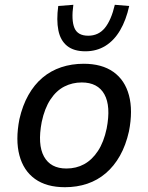

<svg xmlns="http://www.w3.org/2000/svg" viewBox="-20 -772 618 801"><path d="M251 9Q174 9 126 -25.5Q78 -60 61 -124Q44 -188 61 -275Q74 -332 98.5 -375.5Q123 -419 157.5 -448Q192 -477 235.5 -491.5Q279 -506 329 -506Q405 -506 453 -472Q501 -438 518 -374.5Q535 -311 518 -224Q505 -166 480.5 -122.5Q456 -79 421.5 -49.5Q387 -20 344 -5.5Q301 9 251 9ZM257 -69Q298 -69 331 -87Q364 -105 388.5 -142Q413 -179 425 -236Q443 -329 415.5 -378.5Q388 -428 321 -428Q282 -428 248.5 -411Q215 -394 190.5 -357Q166 -320 154 -263Q136 -169 163.5 -119Q191 -69 257 -69ZM336 -558Q288 -558 260 -580.5Q232 -603 223.5 -645.5Q215 -688 223 -747L286 -752Q277 -688 290.5 -655.5Q304 -623 348 -623Q391 -623 417.5 -655.5Q444 -688 459 -752L519 -747Q506 -688 481 -645.5Q456 -603 419.5 -580.5Q383 -558 336 -558Z"/></svg>

Font: Nunito Sans 7pt SemiCondensed Medium
Style: Italic
Weight: 500
Width: 4
Italic angle: -9°
Designer: Vernon Adams
Foundry: Vernon Adams
Version: Version 3.101;gftools[0.9.27]